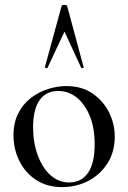

<svg xmlns="http://www.w3.org/2000/svg" viewBox="-20 -750 522 783"><path d="M233 13Q172 13 127.5 -16Q83 -45 59 -93.5Q35 -142 35 -198Q35 -250 54.5 -288Q74 -326 106 -350.5Q138 -375 176 -387Q214 -399 251 -399Q313 -399 357 -369Q401 -339 424.5 -292Q448 -245 448 -193Q448 -130 418 -83.5Q388 -37 339.5 -12Q291 13 233 13ZM262 -6Q311 -6 338.5 -44.5Q366 -83 366 -162Q366 -229 346 -277.5Q326 -326 292.5 -352.5Q259 -379 217 -379Q168 -379 141.5 -341.5Q115 -304 115 -231Q115 -168 134 -116.5Q153 -65 186 -35.5Q219 -6 262 -6ZM321 -476Q323 -474 317.5 -472.5Q312 -471 311 -474L243 -621L174 -474Q173 -471 167.5 -472.5Q162 -474 163 -476L231 -725Q232 -730 242 -730Q252 -730 254 -725Z"/></svg>

Font: Cormorant Light Medium
Style: Regular
Weight: 500
Version: Version 4.000